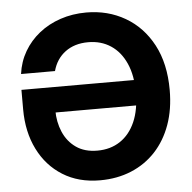

<svg xmlns="http://www.w3.org/2000/svg" viewBox="-53 -791 851 853"><g transform="rotate(-5 372.5 -364.0)"><path d="M359.4 10.3Q263.7 10.3 193.4 -33.7Q123 -77.6 84.5 -155.3Q45.9 -232.9 45.9 -333.5V-420.4H598.6V-307.1H156.2L188 -316.9Q188 -264.6 207 -220Q226.1 -175.3 264.2 -148.7Q302.2 -122.1 358.9 -122.1Q417.5 -122.1 460.7 -150.9Q503.9 -179.7 527.6 -233.6Q551.3 -287.6 551.3 -364.3Q551.3 -440.4 527.3 -494.4Q503.4 -548.3 460.2 -576.9Q417 -605.5 359.4 -605.5Q328.6 -605.5 303 -597.7Q277.3 -589.8 257.1 -574.7Q236.8 -559.6 222.9 -538.6Q209 -517.6 201.7 -490.7H50.3Q57.6 -545.4 84 -590.6Q110.4 -635.7 151.9 -668.7Q193.4 -701.7 247.1 -719.7Q300.8 -737.8 362.3 -737.8Q458.5 -737.8 535.6 -693.1Q612.8 -648.4 657.5 -564.5Q702.1 -480.5 702.1 -362.8Q702.1 -276.9 677.5 -208.3Q652.8 -139.6 607.4 -90.8Q562 -42 499 -15.9Q436 10.3 359.4 10.3Z"/></g></svg>

Font: Inter 18pt
Style: Bold
Weight: 700
Designer: Rasmus Andersson
Foundry: rsms
Version: Version 4.001;git-66647c0bb